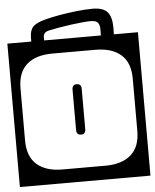

<svg xmlns="http://www.w3.org/2000/svg" viewBox="-73 -770 676 835"><g transform="rotate(-5 265.0 -352.5)"><path d="M445.5 -635Q445.5 -620.5 445 -606H550V20H-20V-606H84.5Q84.5 -614.5 84.5 -623Q84.5 -654 98.8 -669.8Q113 -685.5 152.5 -696Q178 -703 216.2 -709.8Q254.5 -716.5 293.8 -720.8Q333 -725 361.5 -725Q407.5 -725 426.5 -704Q445.5 -683 445.5 -635ZM140.5 -620V-606H388.5V-633Q388.5 -652.5 380.5 -662.2Q372.5 -672 348.5 -672Q336 -672 312.2 -669.8Q288.5 -667.5 260.8 -663.8Q233 -660 207.2 -655.5Q181.5 -651 164.5 -647Q140.5 -641.5 140.5 -620ZM171 -546Q99 -546 59.5 -511.5Q20 -477 20 -407V-179Q20 -109.5 59.5 -74.8Q99 -40 171 -40H359Q431 -40 470.5 -74.8Q510 -109.5 510 -179V-407Q510 -477 470.5 -511.5Q431 -546 359 -546ZM285 -206Q285 -184 265 -184Q245 -184 245 -206V-382Q245 -404 265 -404Q285 -404 285 -382Z"/></g></svg>

Font: Honk Rounded
Style: Regular
Weight: 400
Designer: Noopur Datye & Yesha Goshar
Foundry: Ek Type
Version: Version 1.000